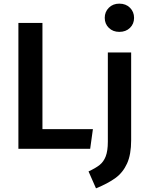

<svg xmlns="http://www.w3.org/2000/svg" viewBox="-20 -817 815 1054"><path d="M213 -108H490L475 0H81V-691H213ZM700 -47Q700 31 677.5 80.5Q655 130 614 160Q573 190 507 217L466 124Q505 106 527 88.5Q549 71 560.5 41Q572 11 572 -39V-529H700ZM716 -719Q716 -686 693.5 -664Q671 -642 635 -642Q600 -642 577.5 -664Q555 -686 555 -719Q555 -752 577.5 -774.5Q600 -797 635 -797Q671 -797 693.5 -774.5Q716 -752 716 -719Z"/></svg>

Font: Fira Sans Medium
Style: Regular
Weight: 500
Designer: bBox Type GmbH & Carrois Corporate GbR & Edenspiekermann AG
Foundry: bBox Type GmbH & Carrois Corporate GbR & Edenspiekermann AG
Version: Version 4.301